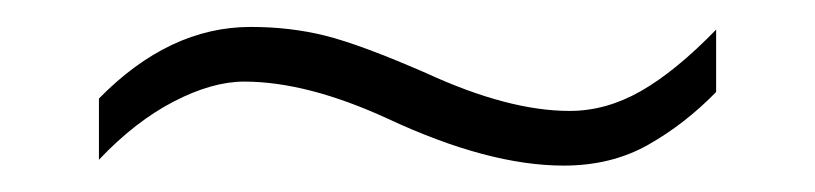

<svg xmlns="http://www.w3.org/2000/svg" viewBox="-20 -425 611 144"><path d="M163.1 -363.8Q139.2 -363.8 110.4 -348.9Q81.5 -334 54.2 -305.2V-351.1Q106.9 -404.8 168 -404.8Q197.8 -404.8 224.1 -398.2Q250.5 -391.6 299.8 -370.1Q361.3 -341.8 407.2 -341.8Q434.6 -341.8 460.7 -356.7Q486.8 -371.6 517.1 -402.8V-356Q493.7 -332 466.1 -316.4Q438.5 -300.8 402.8 -300.8Q346.2 -300.8 271 -335.9Q210.4 -363.8 163.1 -363.8Z"/></svg>

Font: JBL Sans
Style: Light
Weight: 300
Version: Version 1.10